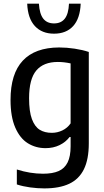

<svg xmlns="http://www.w3.org/2000/svg" viewBox="-20 -816 578 1066"><path d="M73.5 208V125Q147.5 148.5 219 148.5Q272 148.5 305.5 133.8Q339 119 355.5 85.5Q372 52 372 -3.5V-55.5H366.5Q345 -27 310.5 -10.2Q276 6.5 233 6.5Q178.5 6.5 134.8 -20.5Q91 -47.5 64.8 -107.5Q38.5 -167.5 38.5 -261Q38.5 -406.5 106.5 -479.2Q174.5 -552 308.5 -552.5Q350 -552.5 394.5 -545.8Q439 -539 473 -527.5V-20Q473 68.5 445.8 123.8Q418.5 179 364 204.5Q309.5 230 226 230Q188 230 147.5 224.5Q107 219 73.5 208ZM372 -131V-464Q335 -472 301 -472Q221.5 -472 181.5 -424.5Q141.5 -377 141.5 -270.5Q141.5 -197 157.2 -154.8Q173 -112.5 200.5 -95.5Q228 -78.5 267.5 -78.5Q298.5 -78.5 326.5 -92Q354.5 -105.5 372 -131ZM131 -795.5H196Q199.5 -739 220.2 -712.5Q241 -686 280 -686Q319 -686 339.8 -712.5Q360.5 -739 363 -795.5H428Q424.5 -713 386 -671Q347.5 -629 280 -629Q213 -629 173.8 -671.2Q134.5 -713.5 131 -795.5Z"/></svg>

Font: Encode Sans Semi Condensed Medium
Style: Regular
Weight: 500
Width: 4
Designer: Multiple Designers
Foundry: Impallari Type
Version: Version 2.000